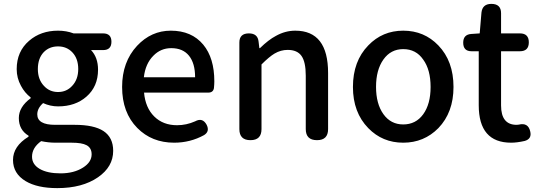

<svg xmlns="http://www.w3.org/2000/svg" viewBox="-20 -722 2777 989"><path d="M275 247Q172 247 112 211Q47 172 47 102Q47 31 127 -18V-23Q77 -53 77 -114Q77 -171 138 -216V-220Q107 -244 88 -280Q66 -320 66 -366Q66 -457 130 -512Q190 -564 279 -564Q322 -564 359 -550H456H511Q554 -550 554 -507Q554 -464 511 -464H449Q485 -426 485 -363Q485 -276 425 -224Q368 -174 279 -174Q239 -174 202 -191Q172 -164 172 -133Q172 -79 264 -79H365Q464 -79 513 -47Q563 -14 563 55Q563 137 485 191Q404 247 275 247ZM292 171Q361 171 408 141Q452 113 452 73Q452 40 426 26Q402 13 349 13H266Q229 13 192 5Q145 39 145 85Q145 125 184.5 148Q224 171 292 171ZM279 -248Q323 -248 352 -280Q383 -313 383 -366.5Q383 -420 353 -452Q324 -483 279 -483Q234 -483 205 -453Q175 -421 175 -366Q175 -313 206 -280Q235 -248 279 -248Z M877 13Q762 13 687 -63Q609 -142 609 -274Q609 -403 686 -486Q759 -564 860 -564Q967 -564 1027 -492Q1084 -423 1084 -303Q1084 -288 1082 -268Q1078 -245 1053 -245H900H722Q729 -167 774.5 -122Q820 -77 892 -77Q940 -77 985 -97Q1023 -118 1044 -80Q1062 -45 1031 -26Q960 13 877 13ZM721 -324H853H985Q985 -396 953.5 -435Q922 -474 862 -474Q808 -474 770 -435Q729 -394 721 -324Z M1270 0Q1213 0 1213 -57V-275V-503Q1213 -550 1262 -550Q1308 -550 1312 -507L1316 -474H1319Q1363 -517 1401 -537Q1449 -564 1501 -564Q1670 -564 1670 -346V-57Q1670 0 1613 0Q1555 0 1555 -57V-332Q1555 -403 1533 -434Q1511 -465 1462 -465Q1426 -465 1394 -446Q1367 -430 1327 -390V-57Q1327 0 1270 0Z M2057 13Q1950 13 1877 -62Q1798 -143 1798 -274Q1798 -407 1877 -488Q1950 -564 2057 -564Q2165 -564 2238 -488Q2316 -407 2316 -274Q2316 -143 2238 -62Q2164 13 2057 13ZM2057 -81Q2122 -81 2160 -133.5Q2198 -186 2198 -274Q2198 -363 2160 -415Q2123 -469 2057 -469Q1993 -469 1955 -415.5Q1917 -362 1917 -274.5Q1917 -187 1955 -134Q1993 -81 2057 -81Z M2613 13Q2446 13 2446 -180V-458H2409Q2366 -458 2366 -502Q2366 -544 2407 -547L2451 -550L2460 -657Q2465 -702 2511 -702Q2561 -702 2561 -654V-550H2658Q2704 -550 2704 -504Q2704 -458 2658 -458H2632H2561V-179Q2561 -79 2641 -79Q2648 -79 2652 -80Q2700 -92 2711 -46Q2721 -7 2683 4Q2643 13 2613 13Z"/></svg>

Font: GenSenRounded JP M
Style: Regular
Weight: 500
Version: Version 1.501;PS 1;hotconv 16.6.51;makeotf.lib2.5.65220